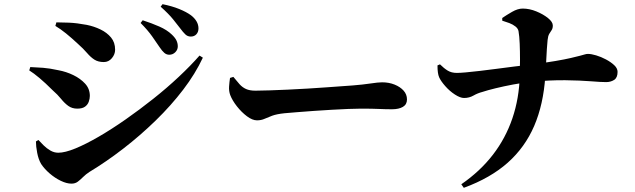

<svg xmlns="http://www.w3.org/2000/svg" viewBox="-20 -838 3040 919"><path d="M790 -576Q777 -576 766.5 -585Q756 -594 744 -612Q730 -633 708.5 -663.5Q687 -694 653 -728L663 -741Q706 -727 742.5 -711Q779 -695 802 -673Q818 -658 824.5 -644.5Q831 -631 831 -616Q831 -600 819 -588Q807 -576 790 -576ZM322 41Q299 41 271 27.5Q243 14 218 -7.5Q193 -29 177 -53Q164 -75 158 -106.5Q152 -138 152 -161L164 -168Q174 -157 188.5 -142.5Q203 -128 221 -117.5Q239 -107 259 -107Q291 -107 341 -127.5Q391 -148 453 -184Q515 -220 581.5 -266.5Q648 -313 713.5 -365Q779 -417 836 -470.5Q893 -524 935 -572L951 -562Q915 -485 857 -409Q799 -333 725 -261Q651 -189 570 -126.5Q489 -64 408 -15Q391 -4 378 9Q365 22 352.5 31.5Q340 41 322 41ZM350 -318Q325 -318 307 -331Q289 -344 272.5 -364.5Q256 -385 232 -406Q197 -441 169 -464.5Q141 -488 120 -501L125 -517Q154 -516 186 -513.5Q218 -511 259 -502Q297 -495 331 -478.5Q365 -462 387.5 -437.5Q410 -413 410 -379Q410 -366 405 -351.5Q400 -337 387 -327.5Q374 -318 350 -318ZM477 -541Q450 -541 432 -552.5Q414 -564 396.5 -584.5Q379 -605 352 -629Q322 -657 296 -678Q270 -699 245 -714L250 -731Q274 -731 310.5 -729.5Q347 -728 395 -719Q430 -712 461 -697Q492 -682 511.5 -658.5Q531 -635 531 -600Q531 -578 515.5 -559.5Q500 -541 477 -541ZM893 -663Q878 -663 867 -673.5Q856 -684 842 -703Q829 -720 808.5 -745.5Q788 -771 749 -806L758 -818Q803 -809 837.5 -795Q872 -781 894 -765Q930 -737 930 -702Q930 -685 920 -674Q910 -663 893 -663Z M1210 -262Q1188 -262 1162 -281.5Q1136 -301 1114 -329Q1092 -357 1082 -383Q1075 -402 1076.5 -424Q1078 -446 1081 -465L1097 -470Q1113 -450 1126.5 -435Q1140 -420 1157.5 -412Q1175 -404 1203 -404Q1231 -404 1271.5 -405.5Q1312 -407 1358.5 -409Q1405 -411 1452.5 -414Q1500 -417 1543 -420Q1586 -423 1619 -425.5Q1652 -428 1668 -429Q1718 -433 1754 -438.5Q1790 -444 1809 -444Q1842 -444 1869 -433Q1896 -422 1912 -404Q1928 -386 1928 -362Q1928 -338 1908.5 -326.5Q1889 -315 1856 -315Q1826 -315 1794 -316.5Q1762 -318 1707 -318Q1683 -318 1646.5 -316.5Q1610 -315 1566.5 -312.5Q1523 -310 1480.5 -307Q1438 -304 1401.5 -301Q1365 -298 1342 -296Q1304 -292 1282.5 -284Q1261 -276 1245.5 -269Q1230 -262 1210 -262Z M2188 44Q2278 -18 2339 -97Q2400 -176 2432.5 -271.5Q2465 -367 2468 -477Q2469 -512 2469 -552.5Q2469 -593 2467.5 -629Q2466 -665 2462 -688Q2460 -701 2447.5 -711Q2435 -721 2418 -727.5Q2401 -734 2384 -739V-752Q2403 -765 2430.5 -781Q2458 -797 2482 -797Q2514 -797 2547 -783.5Q2580 -770 2603 -751.5Q2626 -733 2626 -716Q2626 -702 2620.5 -694Q2615 -686 2609 -676Q2603 -666 2601 -646Q2597 -604 2595 -557.5Q2593 -511 2590 -472Q2581 -338 2537 -235.5Q2493 -133 2410.5 -59.5Q2328 14 2200 61ZM2201 -369Q2183 -369 2157.5 -385.5Q2132 -402 2111 -426Q2090 -450 2082 -468Q2078 -477 2076 -491Q2074 -505 2074 -525L2086 -530Q2105 -511 2123 -500Q2141 -489 2167 -489Q2181 -489 2209.5 -491.5Q2238 -494 2276 -498.5Q2314 -503 2356 -508.5Q2398 -514 2441 -519.5Q2484 -525 2521 -529Q2592 -538 2638.5 -546Q2685 -554 2712.5 -560.5Q2740 -567 2755.5 -571Q2771 -575 2779 -577.5Q2787 -580 2794 -580Q2810 -580 2833.5 -573Q2857 -566 2880.5 -553.5Q2904 -541 2920 -526Q2936 -511 2936 -494Q2936 -466 2919.5 -455.5Q2903 -445 2881 -445Q2857 -445 2807.5 -449Q2758 -453 2686 -454Q2614 -455 2522 -446Q2481 -442 2436 -433.5Q2391 -425 2352 -415.5Q2313 -406 2289 -398Q2266 -392 2246 -380.5Q2226 -369 2201 -369Z"/></svg>

Font: Noto Serif HK ExtraLight ExtraBold
Style: Regular
Weight: 800
Version: Version 2.003-H1;hotconv 1.1.1;makeotfexe 2.6.0